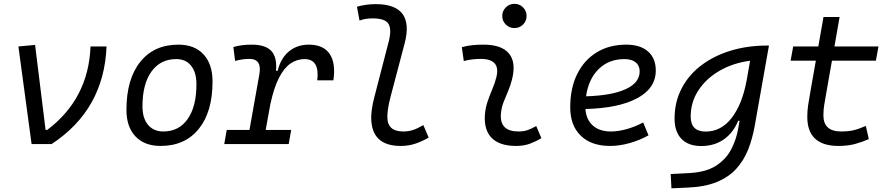

<svg xmlns="http://www.w3.org/2000/svg" viewBox="-20 -764 4728 1018"><path d="M147.5 0 77.6 -517.6 166 -525.9 221.7 -75.2H230.5Q449.2 -240.2 460 -517.6H544.9Q531.7 -182.6 253.4 0Z M831.1 9.8Q746.1 9.8 698.2 -40.8Q650.4 -91.3 650.4 -181.2Q650.4 -344.2 723.4 -435.8Q796.4 -527.3 925.8 -527.3Q1011.2 -527.3 1059.1 -475.8Q1106.9 -424.3 1106.9 -331.5Q1106.9 -170.9 1033.9 -80.6Q960.9 9.8 831.1 9.8ZM846.2 -66.9Q928.7 -66.9 975.1 -133.1Q1021.5 -199.2 1021.5 -317.4Q1021.5 -379.9 993.4 -415.3Q965.3 -450.7 914.6 -450.7Q830.6 -450.7 783 -384.5Q735.4 -318.4 735.4 -200.2Q735.4 -137.2 764.9 -102.1Q794.4 -66.9 846.2 -66.9Z M1168.9 0 1182.1 -75.2H1302.7L1355 -369.1Q1370.1 -451.7 1302.7 -451.7Q1265.1 -451.7 1226.6 -440.9L1217.3 -514.6Q1258.8 -527.3 1314.9 -527.3Q1387.2 -527.3 1418.5 -493.9Q1449.7 -460.4 1443.4 -388.7H1452.1Q1468.3 -455.1 1511.7 -491.2Q1555.2 -527.3 1617.7 -527.3Q1694.3 -527.3 1727.8 -478.3Q1761.2 -429.2 1747.6 -337.9H1662.1Q1675.8 -450.7 1594.7 -450.7Q1555.2 -450.7 1521 -427.7Q1486.8 -404.8 1459.5 -352.1Q1432.1 -299.3 1413.1 -210L1388.7 -75.2H1523.9L1510.7 0Z M2104 9.8Q1948.2 9.8 1948.2 -141.1Q1948.2 -159.7 1951.9 -186.8Q1955.6 -213.9 1966.3 -254.9L2040.5 -541.5Q2057.6 -606.9 2040.3 -636.7Q2022.9 -666.5 1956.1 -666.5Q1939 -666.5 1921.1 -664.1Q1903.3 -661.6 1886.2 -654.8L1872.6 -728.5Q1922.9 -742.2 1971.7 -742.2Q2179.7 -742.2 2125.5 -534.2L2051.8 -254.9Q2040.5 -211.9 2037.1 -185.8Q2033.7 -159.7 2033.7 -144.5Q2033.2 -66.9 2118.2 -66.9Q2146.5 -66.9 2170.4 -75Q2194.3 -83 2224.6 -100.6L2252.9 -34.7Q2219.7 -15.1 2183.6 -2.7Q2147.5 9.8 2104 9.8Z M2823.2 -95.7 2850.6 -31.2Q2821.8 -14.2 2789.8 -2.2Q2757.8 9.8 2716.3 9.8Q2629.9 9.8 2587.9 -31.7Q2545.9 -73.2 2550.8 -153.3Q2553.2 -189.9 2564.9 -224.6Q2576.7 -259.3 2590.6 -292Q2604.5 -324.7 2611.8 -355Q2636.2 -451.7 2528.3 -451.7Q2481.9 -451.7 2439 -440.4L2428.7 -513.7Q2457.5 -522 2486.3 -524.7Q2515.1 -527.3 2543.9 -527.3Q2638.7 -527.3 2678 -481Q2717.3 -434.6 2695.3 -345.2Q2687 -310.5 2673.8 -280.5Q2660.6 -250.5 2649.4 -221.2Q2638.2 -191.9 2635.7 -157.7Q2629.9 -66.9 2729 -66.9Q2755.4 -66.9 2775.6 -73.5Q2795.9 -80.1 2823.2 -95.7ZM2707.5 -615.2Q2680.7 -615.2 2661.9 -633.8Q2643.1 -652.3 2643.1 -679.2Q2643.1 -706.1 2661.9 -724.9Q2680.7 -743.7 2707.5 -743.7Q2734.4 -743.7 2753.2 -724.9Q2772 -706.1 2772 -679.2Q2772 -652.3 2753.2 -633.8Q2734.4 -615.2 2707.5 -615.2Z M3219.2 -66.9Q3258.3 -66.9 3303.5 -79.6Q3348.6 -92.3 3390.1 -114.7L3418.5 -46.4Q3371.1 -20 3317.6 -5.1Q3264.2 9.8 3214.8 9.8Q3115.2 9.8 3059.3 -44.4Q3003.4 -98.6 3003.4 -194.8Q3003.4 -296.4 3040 -370.8Q3076.7 -445.3 3143.6 -486.3Q3210.4 -527.3 3300.8 -527.3Q3374.5 -527.3 3415.8 -491.2Q3457 -455.1 3457 -390.6Q3457 -295.9 3358.6 -243.2Q3260.3 -190.4 3084 -186Q3087.9 -129.9 3123.3 -98.4Q3158.7 -66.9 3219.2 -66.9ZM3087.4 -253.4Q3223.1 -257.3 3297.4 -291.3Q3371.6 -325.2 3371.6 -385.7Q3371.6 -416 3350.6 -433.3Q3329.6 -450.7 3290.5 -450.7Q3208 -450.7 3154.1 -397.7Q3100.1 -344.7 3087.4 -253.4Z M3540 234.4 3536.1 158.7 3637.7 153.3Q3725.1 148.4 3777.8 113.8Q3830.6 79.1 3857.4 26.9Q3884.3 -25.4 3894 -82.5L3901.4 -124H3894Q3867.7 -59.6 3817.4 -24.7Q3767.1 10.3 3697.8 10.3Q3629.9 10.3 3593.3 -27.6Q3556.6 -65.4 3556.6 -135.3Q3556.6 -223.1 3593.8 -294.7Q3630.9 -366.2 3697.5 -417Q3764.2 -467.8 3853.5 -495.1Q3942.9 -522.5 4047.9 -522.5H4057.1L3981.9 -98.1Q3969.7 -29.3 3946.8 28.8Q3923.8 86.9 3883.8 130.9Q3843.8 174.8 3781.2 200.7Q3718.8 226.6 3627.9 230.5ZM3957 -441.9Q3867.2 -430.2 3795.9 -389.2Q3724.6 -348.1 3683.3 -285.4Q3642.1 -222.7 3642.1 -146Q3642.1 -66.4 3721.7 -66.4Q3803.2 -66.4 3859.4 -138.9Q3915.5 -211.4 3938.5 -336.9L3939.9 -343.8Z M4425.8 9.8Q4260.3 9.8 4260.3 -144.5Q4260.3 -175.8 4264.6 -205.3Q4269 -234.9 4278.3 -287.1L4305.7 -442.4H4171.9L4185.5 -517.6H4318.8L4346.2 -673.8H4431.6L4404.3 -517.6H4637.7L4624 -442.4H4391.1L4363.8 -287.1Q4355 -236.8 4350.3 -209.2Q4345.7 -181.6 4345.7 -152.8Q4345.7 -66.9 4439.9 -66.9Q4476.6 -66.9 4504.4 -73.2Q4532.2 -79.6 4570.8 -96.2L4586.4 -26.4Q4552.2 -11.2 4513.7 -0.7Q4475.1 9.8 4425.8 9.8Z"/></svg>

Font: Cascadia Code NF SemiLight
Style: Italic
Weight: 350
Italic angle: -10°
Monospace: yes
Designer: Aaron Bell
Foundry: Saja Typeworks
Version: Version 2404.023; ttfautohint (v1.8.4)